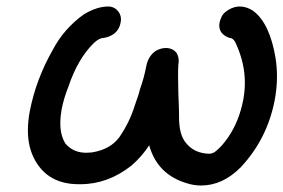

<svg xmlns="http://www.w3.org/2000/svg" viewBox="-20 -560 874 592"><path d="M600 12Q578 12 556 5Q465 -22 440 -112Q417 -77 386 -50Q313 8 228 8H223Q129 8 88 -66Q66 -105 66 -158Q66 -186 72 -218Q91 -315 142 -405Q177 -472 239 -516Q279 -540 314 -540Q328 -540 339 -531Q353 -518 353 -501Q353 -496 352 -491Q346 -456 309 -445L299 -443Q286 -443 269 -427Q220 -379 191 -293Q177 -258 170 -223Q166 -200 166 -180Q166 -142 182 -117Q206 -89 246 -89L263 -90Q320 -99 348 -137Q379 -182 395 -233Q410 -275 411 -283Q424 -319 431 -356Q437 -387 460 -403Q476 -412 491 -412Q513 -412 525 -396Q531 -385 531 -372Q531 -367 530 -362Q529 -349 529 -326Q529 -303 530 -269Q532 -224 532 -210V-199Q532 -146 552 -121Q578 -87 625 -86Q634 -86 643 -92Q664 -108 683 -136Q717 -185 730 -252Q735 -279 735 -305Q735 -364 709 -422Q701 -443 688 -443Q656 -454 656 -482Q656 -486 657 -491Q658 -496 663 -508Q668 -520 685 -530Q702 -540 719 -540Q740 -540 760 -527Q812 -489 830 -379Q834 -352 834 -324Q834 -288 827 -251Q804 -132 723 -45Q667 12 600 12Z"/></svg>

Font: Bad Comic
Style: Italic
Weight: 400
Italic angle: -11°
Designer: GGBotNet
Foundry: GGBotNet
Version: 0.95